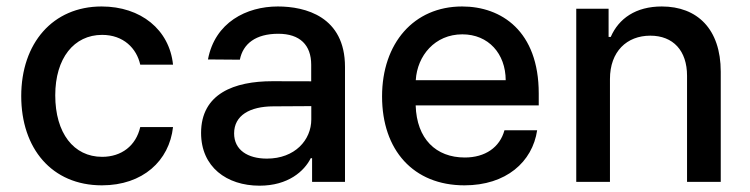

<svg xmlns="http://www.w3.org/2000/svg" viewBox="-20 -573 2362 605"><path d="M301.1 11C430 11 513.5 -66.4 525.2 -172.6H421.9C408.4 -113.6 362.6 -78.8 301.8 -78.8C212 -78.8 154.1 -153.8 154.1 -272.7C154.1 -389.6 213.1 -463.1 301.8 -463.1C369.3 -463.1 410.5 -420.5 421.9 -369.3H525.2C513.8 -479.4 424 -552.6 300.1 -552.6C146.3 -552.6 46.9 -436.8 46.9 -270.2C46.9 -105.8 142.8 11 301.1 11Z M797.9 12.1C888.1 12.1 938.9 -33.7 959.2 -74.6H963.4V0H1067.1V-362.2C1067.1 -521 942.1 -552.6 855.5 -552.6C756.7 -552.6 657.3 -502.5 635.3 -385.7L735.8 -384.9C745.7 -435 785.5 -466.6 856.9 -466.6C925.4 -466.6 960.6 -430.8 960.6 -369V-316.8L838.4 -317.1C718.4 -317.1 613.6 -278.1 613.6 -154.1C613.6 -46.9 694.2 12.1 797.9 12.1ZM717.7 -152.7C717.7 -209.5 767.4 -237.6 840.9 -237.9L960.9 -238.6V-196.7C960.9 -132.1 909.4 -73.2 821 -73.2C761 -73.2 717.7 -100.1 717.7 -152.7Z M1443.5 11C1574.6 11 1657.7 -62.5 1672.6 -162.6H1569.6C1555 -108.7 1508.9 -76.7 1444.6 -76.7C1353.7 -76.7 1293 -135.3 1289.8 -240.8H1677.6V-278.4C1677.6 -475.5 1559.7 -552.6 1436.1 -552.6C1284.1 -552.6 1183.9 -436.8 1183.9 -269.2C1183.9 -99.8 1282.7 11 1443.5 11ZM1290.1 -320.3C1294.7 -397.7 1350.5 -464.8 1436.8 -464.8C1519.2 -464.8 1573.2 -403.8 1573.5 -320.3Z M1902 -323.9C1902 -410.9 1955.3 -460.6 2029.1 -460.6C2101.2 -460.6 2144.9 -413.4 2144.9 -334.2V0H2251.1V-346.9C2251.1 -481.9 2176.8 -552.6 2065.3 -552.6C1983.3 -552.6 1929.7 -514.6 1904.5 -456.7H1897.7V-545.5H1795.8V0H1902Z"/></svg>

Font: Magic Ui Pro Medium
Style: Regular
Weight: 500
Designer: Stefan Endress, Andreas Faust
Version: Version 1.000;FEAKit 1.0